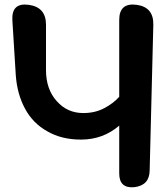

<svg xmlns="http://www.w3.org/2000/svg" viewBox="-20 -811 722 839"><path d="M501 -262Q430 -201 334 -201Q249 -201 187 -237Q124 -272 90 -335Q55 -399 49 -482L34 -723Q30 -800 105 -790Q181 -780 181 -703V-505Q181 -421 228 -369Q274 -317 344 -317Q395 -317 435 -338Q475 -359 501 -388V-724Q501 -800 577 -790Q651 -780 650 -704L634 -66Q633 -1 567 7Q501 13 501 -53Z"/></svg>

Font: MaokenZhuyuanTi
Style: Regular
Weight: 400
Designer: Fontworks Inc & LongZhuTi team: ZERO子、时光羊、荆南、频凡、刘鹏、Little White Dog、帆影Magmeta、奈白不弍、白日月球、ChaoTawei、雨三（排名不分先后）
Version: Version 1.000; 20230222